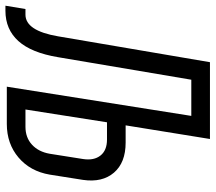

<svg xmlns="http://www.w3.org/2000/svg" viewBox="-112 -708 775 690"><g transform="rotate(90 275.0 -362.5)"><path d="M-50 5 -38 -67H-18Q40 -67 60 -184L153 -730H429L380 -427H442Q514 -427 550 -385Q586 -343 576 -274L557 -154Q545 -84 495.5 -42Q446 0 375 0H241L346 -663H216L135 -184Q119 -88 77 -41.5Q35 5 -32 5ZM323 -67H385Q424 -67 449.5 -90.5Q475 -114 482 -154L501 -274Q507 -313 488.5 -336.5Q470 -360 431 -360H369Z"/></g></svg>

Font: JetBrains Mono NL Light
Style: Italic
Weight: 300
Italic angle: -9°
Designer: Philipp Nurullin, Konstantin Bulenkov
Foundry: JetBrains
Version: Version 2.304; ttfautohint (v1.8.4.7-5d5b)